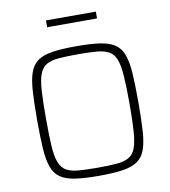

<svg xmlns="http://www.w3.org/2000/svg" viewBox="-93 -939 910 1027"><g transform="rotate(-10 362.0 -426.0)"><path d="M362 8Q284 8 233 0.5Q182 -7 152.5 -27.5Q123 -48 109 -87Q95 -126 91 -188.5Q87 -251 87 -344Q87 -437 91 -499.5Q95 -562 109 -601Q123 -640 152.5 -660.5Q182 -681 233 -688.5Q284 -696 362 -696Q440 -696 490.5 -688.5Q541 -681 571 -660.5Q601 -640 615 -601Q629 -562 633 -499.5Q637 -437 637 -344Q637 -251 633 -188.5Q629 -126 615 -87Q601 -48 571 -27.5Q541 -7 490.5 0.5Q440 8 362 8ZM362 -36Q424 -36 465.5 -39.5Q507 -43 532 -57.5Q557 -72 569 -104.5Q581 -137 585 -195Q589 -253 589 -344Q589 -435 585 -493Q581 -551 569 -583.5Q557 -616 532 -630.5Q507 -645 466 -648.5Q425 -652 362 -652Q299 -652 257.5 -648.5Q216 -645 191.5 -630.5Q167 -616 154.5 -583.5Q142 -551 138.5 -493Q135 -435 135 -344Q135 -253 138.5 -195Q142 -137 154.5 -104.5Q167 -72 191.5 -57.5Q216 -43 257.5 -39.5Q299 -36 362 -36ZM226 -823V-860H497V-823Z"/></g></svg>

Font: Saira ExtraLight
Style: Regular
Weight: 200
Designer: Hector Gatti with collaboration of the Omnibus-Type team
Foundry: Omnibus-Type
Version: Version 1.100; ttfautohint (v1.8.3)